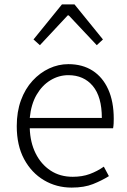

<svg xmlns="http://www.w3.org/2000/svg" viewBox="-20 -838 578 871"><path d="M305 13Q236 13 179.5 -20.5Q123 -54 89.5 -116Q56 -178 56 -266Q56 -331 75 -383Q94 -435 127.5 -471.5Q161 -508 203 -527.5Q245 -547 290 -547Q354 -547 400 -517.5Q446 -488 471 -432.5Q496 -377 496 -299Q496 -288 495.5 -277.5Q495 -267 493 -256H115Q117 -192 141.5 -142.5Q166 -93 209 -64.5Q252 -36 310 -36Q353 -36 387 -48.5Q421 -61 451 -82L474 -39Q442 -19 402 -3Q362 13 305 13ZM115 -303H442Q442 -399 401 -448Q360 -497 290 -497Q247 -497 209 -474Q171 -451 146 -408Q121 -365 115 -303ZM132 -659 261 -818H318L447 -659L419 -633L292 -768H287L161 -633Z"/></svg>

Font: Noto Sans KR Thin Light
Style: Regular
Weight: 300
Version: Version 2.004-H2;hotconv 1.0.118;makeotfexe 2.5.65603